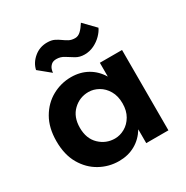

<svg xmlns="http://www.w3.org/2000/svg" viewBox="-159 -811 920 952"><g transform="rotate(-30 301.0 -334.5)"><path d="M122 -587Q130 -624 162 -651Q194 -678 237 -678Q262 -678 278 -670Q294 -662 307 -652.5Q320 -643 334.5 -635Q349 -627 370 -627Q387 -627 402 -641Q417 -655 432 -679L495 -614Q487 -596 468.5 -577Q450 -558 424.5 -545.5Q399 -533 370 -533Q342 -533 321 -545.5Q300 -558 280 -571Q260 -584 236 -584Q217 -584 206.5 -574.5Q196 -565 192 -553Q188 -541 188 -533ZM33 -230Q33 -307 64 -360.5Q95 -414 145.5 -442Q196 -470 254 -470Q306 -470 347 -447Q388 -424 414 -381V-460H541V0H414V-79Q388 -36 347 -13Q306 10 254 10Q196 10 145.5 -18Q95 -46 64 -99.5Q33 -153 33 -230ZM167 -230Q167 -168 204 -132.5Q241 -97 292 -97Q321 -97 348.5 -112.5Q376 -128 393.5 -158Q411 -188 411 -230Q411 -272 393.5 -302Q376 -332 348.5 -347.5Q321 -363 292 -363Q241 -363 204 -327.5Q167 -292 167 -230Z"/></g></svg>

Font: Von Semi
Style: Regular
Weight: 600
Version: Version 4.000; ttfautohint (v1.8.4.7-5d5b)